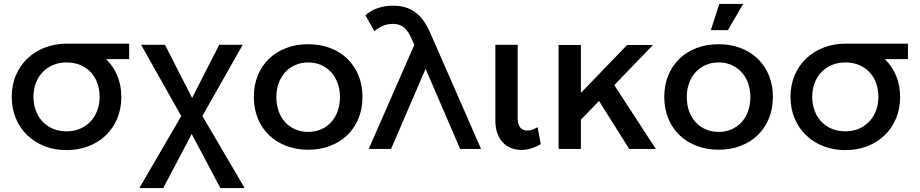

<svg xmlns="http://www.w3.org/2000/svg" viewBox="-20 -761 4699 981"><path d="M320 6Q259.5 6 208.2 -14Q157 -34 119.5 -70Q82 -106 61 -156Q40 -206 40 -266Q40 -327.5 61.8 -377.8Q83.5 -428 121.5 -463.5Q159.5 -499 210.8 -518.5Q262 -538 321 -538H640V-459H522Q560 -422 580 -372.8Q600 -323.5 600 -266Q600 -204.5 578.5 -154.2Q557 -104 519.2 -68.2Q481.5 -32.5 430.2 -13.2Q379 6 320 6ZM320 -90Q358 -90 389 -103.2Q420 -116.5 442.2 -140Q464.5 -163.5 476.8 -195.8Q489 -228 489 -266Q489 -303.5 477.5 -335.8Q466 -368 444.2 -391.5Q422.5 -415 391 -428.5Q359.5 -442 320 -442Q282 -442 251 -428.8Q220 -415.5 197.8 -392.2Q175.5 -369 163.2 -336.8Q151 -304.5 151 -266Q151 -229 162.8 -196.8Q174.5 -164.5 196.5 -140.8Q218.5 -117 249.8 -103.5Q281 -90 320 -90Z M906 -168 701 -532H823L961.5 -260.5L1100 -532H1220L1014 -168.5L1230 200H1106L959.5 -76.5L814 200H692Z M1555 -535Q1616.5 -535 1667.5 -515.5Q1718.5 -496 1755 -460.5Q1791.5 -425 1811.8 -375.5Q1832 -326 1832 -266Q1832 -206 1811.8 -156.2Q1791.5 -106.5 1755 -71Q1718.5 -35.5 1667.5 -15.8Q1616.5 4 1555 4Q1493 4 1442 -15.8Q1391 -35.5 1354.2 -71Q1317.5 -106.5 1297.2 -156.2Q1277 -206 1277 -266Q1277 -326 1297.2 -375.5Q1317.5 -425 1354.2 -460.5Q1391 -496 1442 -515.5Q1493 -535 1555 -535ZM1555 -442Q1519 -442 1489 -429Q1459 -416 1437.5 -392.5Q1416 -369 1404 -336.5Q1392 -304 1392 -265Q1392 -225.5 1404 -192.5Q1416 -159.5 1437.5 -136.2Q1459 -113 1489 -100Q1519 -87 1555 -87Q1590.5 -87 1620.2 -100Q1650 -113 1671.5 -136.2Q1693 -159.5 1705 -192.5Q1717 -225.5 1717 -265Q1717 -304 1705 -336.5Q1693 -369 1671.5 -392.5Q1650 -416 1620.2 -429Q1590.5 -442 1555 -442Z M1987 -732Q2026.5 -732 2056.5 -721.8Q2086.5 -711.5 2110 -692Q2133.5 -672.5 2151.2 -644.2Q2169 -616 2184 -580L2438 0H2331L2154.5 -409.5L1978 0H1864L2097 -532L2084 -561Q2076.5 -578 2068 -592.2Q2059.5 -606.5 2048.2 -617Q2037 -627.5 2022 -633.2Q2007 -639 1987 -639Q1961 -639 1936.5 -629Q1912 -619 1893 -601L1847 -683Q1875 -708.5 1912.2 -720.2Q1949.5 -732 1987 -732Z M2625 -157Q2625 -124.5 2638.2 -109.2Q2651.5 -94 2674 -94Q2686 -94 2699 -98.2Q2712 -102.5 2727 -111L2743 -24Q2691 5 2643 5Q2615.5 5 2591.2 -4.8Q2567 -14.5 2549.2 -33.2Q2531.5 -52 2521.2 -79.8Q2511 -107.5 2511 -144V-532H2625Z M2834 -531H2948V-286.5L3184 -531H3316L3118.5 -326L3331 0H3195L3040.5 -245L2948 -149.5V0H2834Z M3652 -535Q3713.5 -535 3764.5 -515.5Q3815.5 -496 3852 -460.5Q3888.5 -425 3908.8 -375.5Q3929 -326 3929 -266Q3929 -206 3908.8 -156.2Q3888.5 -106.5 3852 -71Q3815.5 -35.5 3764.5 -15.8Q3713.5 4 3652 4Q3590 4 3539 -15.8Q3488 -35.5 3451.2 -71Q3414.5 -106.5 3394.2 -156.2Q3374 -206 3374 -266Q3374 -326 3394.2 -375.5Q3414.5 -425 3451.2 -460.5Q3488 -496 3539 -515.5Q3590 -535 3652 -535ZM3652 -442Q3616 -442 3586 -429Q3556 -416 3534.5 -392.5Q3513 -369 3501 -336.5Q3489 -304 3489 -265Q3489 -225.5 3501 -192.5Q3513 -159.5 3534.5 -136.2Q3556 -113 3586 -100Q3616 -87 3652 -87Q3687.5 -87 3717.2 -100Q3747 -113 3768.5 -136.2Q3790 -159.5 3802 -192.5Q3814 -225.5 3814 -265Q3814 -304 3802 -336.5Q3790 -369 3768.5 -392.5Q3747 -416 3717.2 -429Q3687.5 -442 3652 -442ZM3655 -741H3777L3699 -607H3612Z M4299 6Q4238.5 6 4187.2 -14Q4136 -34 4098.5 -70Q4061 -106 4040 -156Q4019 -206 4019 -266Q4019 -327.5 4040.8 -377.8Q4062.5 -428 4100.5 -463.5Q4138.5 -499 4189.8 -518.5Q4241 -538 4300 -538H4619V-459H4501Q4539 -422 4559 -372.8Q4579 -323.5 4579 -266Q4579 -204.5 4557.5 -154.2Q4536 -104 4498.2 -68.2Q4460.5 -32.5 4409.2 -13.2Q4358 6 4299 6ZM4299 -90Q4337 -90 4368 -103.2Q4399 -116.5 4421.2 -140Q4443.5 -163.5 4455.8 -195.8Q4468 -228 4468 -266Q4468 -303.5 4456.5 -335.8Q4445 -368 4423.2 -391.5Q4401.5 -415 4370 -428.5Q4338.5 -442 4299 -442Q4261 -442 4230 -428.8Q4199 -415.5 4176.8 -392.2Q4154.5 -369 4142.2 -336.8Q4130 -304.5 4130 -266Q4130 -229 4141.8 -196.8Q4153.5 -164.5 4175.5 -140.8Q4197.5 -117 4228.8 -103.5Q4260 -90 4299 -90Z"/></svg>

Font: Argentum Sans
Style: Regular
Weight: 400
Designer: Julieta Ulanovsky, Owen Earl, Chris M. Simpson, Rasmus Andersson, Cristiano Sobral
Foundry: The Argentum Sans Project Authors
Version: Version 3.135; ttfautohint (v1.8.4.7-5d5b-dirty)